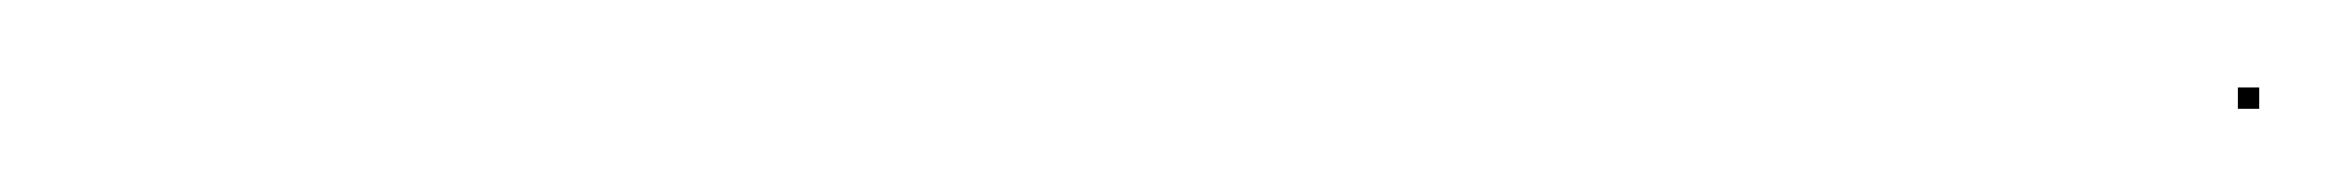

<svg xmlns="http://www.w3.org/2000/svg" viewBox="-20 -100 550 45"><path d="M504.5 -74.5H509.5V-79.5H504.5Z"/></svg>

Font: FRB American Cursive Just Endings
Style: Italic
Weight: 400
Italic angle: -25°
Version: Version 2.0;Modular Font Editor K font №1